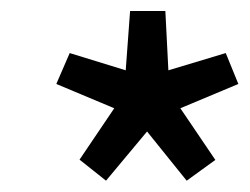

<svg xmlns="http://www.w3.org/2000/svg" viewBox="-20 -732 446 343"><path d="M383.3 -637.2 405.8 -582 302.2 -538.6 364.7 -446.3 313.5 -409.2 242.7 -497.1 169.4 -409.2 122.1 -446.8 184.1 -538.6 80.6 -582 104.5 -637.2 204.6 -606.4 212.4 -712.4H275.4L280.8 -606.4Z"/></svg>

Font: Meera Inimai
Style: Regular
Weight: 400
Version: 2.0.0+20160526